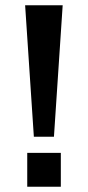

<svg xmlns="http://www.w3.org/2000/svg" viewBox="-20 -706 332 726"><path d="M108 -189 75 -686H217L184 -189ZM83 0V-128H210V0Z"/></svg>

Font: Archivo SemiBold
Style: Regular
Weight: 600
Designer: Hector Gatti
Foundry: Omnibus-Type
Version: Version 2.001